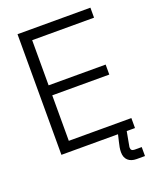

<svg xmlns="http://www.w3.org/2000/svg" viewBox="-157 -793 856 1047"><g transform="rotate(-20 271.5 -269.0)"><path d="M74 0V-700H497V-642H138V-380H469V-322H138V-58H501V0ZM452 162Q420 162 402 145.5Q384 129 384 98Q384 84 386.5 70Q389 56 393 40L405 -11H455L441 65Q440 74 438.5 79Q437 84 437 91Q437 110 459 110H500V162Z"/></g></svg>

Font: Space Grotesk Frontify Light
Style: Regular
Weight: 300
Designer: Florian Karsten
Version: Version 2.000